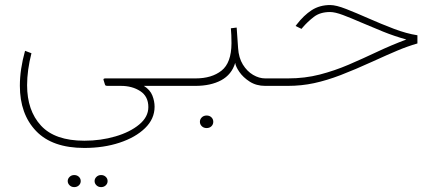

<svg xmlns="http://www.w3.org/2000/svg" viewBox="-20 -348 1769 778"><path d="M321.8 251.5Q191.9 251.5 126.2 182.9Q60.5 114.3 60.5 -0.5Q60.5 -66.9 81.5 -142.1L107.4 -132.3Q89.8 -63 89.8 -2.9Q89.8 100.1 146.2 161.1Q202.6 222.2 321.8 222.2Q388.2 222.2 447.5 204.8Q506.8 187.5 543.9 156.7Q581.1 126 581.1 85.9Q581.1 42.5 548.3 21.2Q515.6 0 470.2 0H416Q413.1 0 409.7 -0.7Q406.2 -1.5 405.3 -5.4L399.4 -24.4Q397.9 -30.3 407.2 -30.3H644V0H563Q588.4 16.1 597.4 39.1Q606.4 62 606.4 84.5Q606.4 133.8 567.6 171.4Q528.8 209 464.4 230.2Q399.9 251.5 321.8 251.5ZM363.3 385.7Q363.3 376 370.8 368.7Q378.4 361.3 389.6 361.3Q400.9 361.3 408.4 368.4Q416 375.5 416 385.7Q416 396 408.4 403.1Q400.9 410.2 389.6 410.2Q378.4 410.2 370.8 402.8Q363.3 395.5 363.3 385.7ZM254.4 385.7Q254.4 376 262 368.7Q269.5 361.3 280.8 361.3Q292 361.3 299.6 368.4Q307.1 375.5 307.1 385.7Q307.1 396 299.6 403.1Q292 410.2 280.8 410.2Q269.5 410.2 262 402.8Q254.4 395.5 254.4 385.7Z M625 -30.3H772.5Q837.9 -30.3 877.7 -61.8Q917.5 -93.3 918 -172.4Q918 -208 915.5 -233.4L939 -236.3L944.8 -152.8Q947.3 -113.8 964.1 -86.4Q981 -59.1 1005.4 -44.7Q1029.8 -30.3 1054.7 -30.3H1083.5V0H1054.7Q1018.6 0 991.7 -17.3Q964.8 -34.7 949.7 -56.9Q934.6 -79.1 933.1 -93.3Q918.9 -45.9 876.5 -22.9Q834 0 771.5 0H625ZM790 145.5Q790 135.3 797.6 127.7Q805.2 120.1 817.4 120.1Q829.1 120.1 836.7 127.4Q844.2 134.8 844.2 145.5Q844.2 156.2 836.7 163.6Q829.1 170.9 817.4 170.9Q805.2 170.9 797.6 163.3Q790 155.8 790 145.5Z M1064 -30.3H1147Q1215.3 -30.3 1275.6 -45.9Q1335.9 -61.5 1392.8 -85.9Q1449.7 -110.4 1507.1 -137.5Q1564.5 -164.6 1626.5 -188Q1578.6 -201.2 1532 -220Q1485.4 -238.8 1443.8 -256.8Q1402.3 -274.9 1369.9 -287.1Q1337.4 -299.3 1317.4 -299.3Q1277.3 -299.3 1251.7 -279.5Q1226.1 -259.8 1206.1 -236.3L1201.7 -231L1177.7 -242.7L1182.1 -248.5Q1210.9 -286.1 1243.2 -306.9Q1275.4 -327.6 1317.9 -327.6Q1341.8 -327.6 1382.8 -311.5Q1423.8 -295.4 1474.1 -273.2Q1524.4 -251 1575.7 -231.4Q1627 -211.9 1671.4 -205.1V-171.9Q1630.9 -160.2 1590.8 -143.3Q1550.8 -126.5 1489.7 -98.6Q1418 -65.9 1360.8 -43.9Q1303.7 -22 1252.4 -11Q1201.2 0 1145.5 0H1064Z"/></svg>

Font: Vazirmatn RD FD Thin
Style: Regular
Weight: 100
Designer: Saber Rastikerdar
Foundry: Saber Rastikerdar
Version: Version 33.003